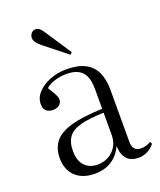

<svg xmlns="http://www.w3.org/2000/svg" viewBox="-143 -854 798 957"><g transform="rotate(-20 256.0 -375.0)"><path d="M194 14Q130 14 92.5 -21Q55 -56 55 -119Q55 -170 81.5 -204Q108 -238 169.5 -256Q231 -274 338 -278V-383Q338 -426 326 -452Q314 -478 290 -490Q266 -502 230 -502Q196 -502 166 -492.5Q136 -483 119 -467Q132 -447 139.5 -433.5Q147 -420 150.5 -411Q154 -402 154 -395Q154 -378 141 -367Q128 -356 106 -356Q84 -356 71 -368Q58 -380 58 -403Q58 -438 84 -465.5Q110 -493 151 -508.5Q192 -524 236 -524Q298 -524 336 -504Q374 -484 391.5 -446Q409 -408 409 -354V-78Q409 -50 421 -38Q433 -26 454 -26Q468 -26 481 -30Q494 -34 506 -41L512 -29Q494 -7 472 3.5Q450 14 427 14Q388 14 366 -8Q344 -30 342 -78Q325 -44 302.5 -24Q280 -4 253.5 5Q227 14 194 14ZM223 -24Q254 -24 280 -38Q306 -52 322 -78Q338 -104 338 -139V-257Q262 -255 216 -243Q170 -231 149.5 -204Q129 -177 129 -129Q129 -78 154.5 -51Q180 -24 223 -24ZM282 -585 162 -680Q147 -693 138 -704.5Q129 -716 129 -729Q129 -738 133 -746Q137 -754 144 -759Q151 -764 161 -764Q171 -764 179.5 -758Q188 -752 197 -739L292 -595Z"/></g></svg>

Font: Literata 60pt Light
Style: Regular
Weight: 300
Designer: Latin by Veronika Burian and Jose Scaglione. Greek by Irene Vlachou. Cyrillic by Vera Evstafieva.
Foundry: TypeTogether
Version: Version 3.103;gftools[0.9.29]